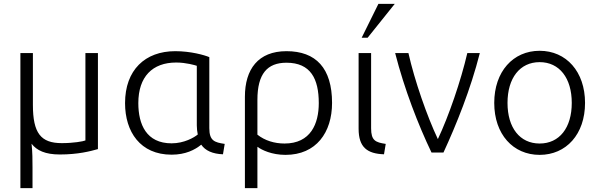

<svg xmlns="http://www.w3.org/2000/svg" viewBox="-20 -793 3116 998"><path d="M86 -517V185H149V79C149 42 149 -3 144 -46C171 -11 215 10 291 10C386 10 450 -7 489 -18V-517H424V-63C412 -58 362 -49 301 -49C192 -49 151 -101 151 -248V-517Z M872 11C944 11 993 -14 1026 -41C1047 -10 1085 7 1139 9L1148 -45C1095 -53 1068 -61 1068 -127V-496C1042 -507 971 -527 891 -527C734 -527 630 -429 630 -257C630 -108 709 11 872 11ZM896 -468C947 -468 994 -454 1003 -451V-141C1003 -124 1005 -109 1008 -94C989 -78 937 -48 872 -48C741 -48 699 -146 699 -257C699 -394 772 -468 896 -468Z M1318 185V-30C1341 -13 1393 12 1464 12C1624 12 1706 -105 1706 -258C1706 -439 1622 -527 1469 -527C1322 -527 1253 -433 1253 -290V185ZM1318 -93V-274C1318 -409 1369 -467 1469 -467C1595 -467 1637 -383 1637 -257C1637 -150 1595 -47 1459 -47C1407 -47 1357 -62 1318 -93Z M1844 -124C1844 -27 1889 6 1976 9L1985 -45C1932 -53 1909 -62 1909 -126V-517H1844ZM1891 -597 2032 -773H1947L1860 -597Z M2034 -517C2082 -329 2154 -144 2223 0H2285C2352 -145 2426 -328 2474 -517H2409C2376 -374 2312 -188 2256 -70C2200 -188 2135 -374 2103 -517Z M2785 12C2923 12 3021 -95 3021 -258C3021 -421 2923 -529 2785 -529C2647 -529 2549 -421 2549 -258C2549 -95 2647 12 2785 12ZM2785 -470C2888 -470 2952 -387 2952 -258C2952 -129 2888 -47 2785 -47C2682 -47 2618 -129 2618 -258C2618 -387 2682 -470 2785 -470Z"/></svg>

Font: Repo Light
Style: Regular
Weight: 300
Designer: Stefan Peev
Foundry: Context Ltd
Version: Version 001.502